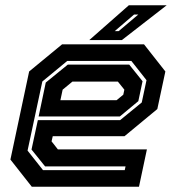

<svg xmlns="http://www.w3.org/2000/svg" viewBox="-20 -708 666 728"><path d="M526 -540 607 -437 576.5 -294.5 452 -191.5H180L175.5 -172L199.5 -141.5H537L507 0H100.5L19.5 -103L90.5 -437L215.5 -540ZM470 -463 520.5 -400 504.5 -324.5 434.5 -266.5H126.5L153.5 -395L237 -463ZM478 -477H235L140.5 -399L84.5 -137L143 -63H453L456 -77H151L99.5 -141L123.5 -252.5H435.5L517.5 -319.5L535.5 -404ZM427 -398.5H254.5L217.5 -368L209 -328H422L447.5 -349L451.5 -368ZM318.5 -556 468.5 -688H612L442 -556ZM415 -590H430L504.5 -653H488.5Z"/></svg>

Font: Tourney Thin
Style: Bold Italic
Weight: 700
Italic angle: -12°
Version: Version 1.015